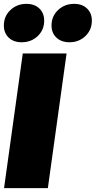

<svg xmlns="http://www.w3.org/2000/svg" viewBox="-28 -975 496 995"><path d="M84 -756Q42 -756 17 -780Q-8 -804 -8 -843Q-8 -891 26 -923Q60 -955 109 -955Q151 -955 176 -931Q201 -907 201 -868Q201 -820 167.5 -788Q134 -756 84 -756ZM332 -756Q290 -756 264.5 -780Q239 -804 239 -843Q239 -891 273 -923Q307 -955 356 -955Q398 -955 423 -931Q448 -907 448 -868Q448 -820 414.5 -788Q381 -756 332 -756ZM317 -698 220 0H-7L90 -698Z"/></svg>

Font: Fira Sans Ultra
Style: Italic
Weight: 950
Italic angle: -8°
Designer: Carrois Corporate & Edenspiekermann AG
Foundry: Carrois Corporate GbR & Edenspiekermann AG
Version: Version 4.203;PS 004.203;hotconv 1.0.88;makeotf.lib2.5.64775